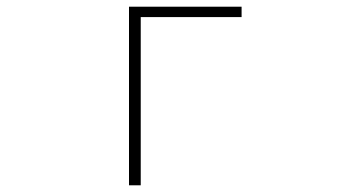

<svg xmlns="http://www.w3.org/2000/svg" viewBox="-20 -553 1040 573"><path d="M400 0H365V-533H701V-502H400Z"/></svg>

Font: IBM Plex Sans JP ExtraLight
Style: Regular
Weight: 200
Designer: Mike Abbink; Paul van der Laan; Pieter van Rosmalen; Wujin Sim; Yejin Wi; Jinhee Kim; Boomi Park; Yona Kim; Kichan Ma
Foundry: Sandoll Inc.
Version: Version 1.001